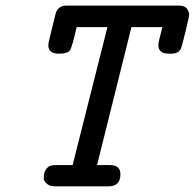

<svg xmlns="http://www.w3.org/2000/svg" viewBox="-20 -659 689 679"><path d="M134.8 -29.8Q134.8 -49.8 142.8 -60.3Q150.9 -70.8 158.9 -73Q167 -75.2 178.2 -75.2H236.8L359.9 -563H251Q235.8 -495.1 228 -482.2Q220.2 -469.2 189.9 -469.2H187Q150.9 -469.2 150.9 -500Q150.9 -508.8 175.8 -606.9Q182.6 -639.2 214.8 -639.2H611.8Q632.8 -639.2 640.9 -628.7Q648.9 -618.2 648.9 -607.9Q648.9 -600.1 635.5 -545.2Q622.1 -490.2 619.1 -485.8Q610.4 -468.8 583 -469.2H578.1Q540 -469.2 540 -499Q540 -510.3 554.2 -563H444.8L323.2 -75.2H368.2Q406.2 -75.2 405.8 -43Q405.8 0 363.8 0H173.8Q157.7 0 148.4 -7.1Q139.2 -14.2 137 -19.5Q134.8 -24.9 134.8 -29.8Z"/></svg>

Font: CMU Typewriter Text
Style: BoldItalic
Weight: 700
Italic angle: -14.04°
Version: Version 0.7.0